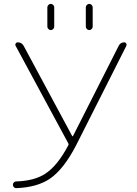

<svg xmlns="http://www.w3.org/2000/svg" viewBox="-20 -971 699 980"><path d="M221.7 -835V-933.6Q221.7 -940.4 227.1 -945.8Q232.4 -951.2 239.3 -951.2Q246.1 -951.2 251.5 -945.8Q256.8 -940.4 256.8 -933.6V-835Q256.8 -828.1 251.5 -822.8Q246.1 -817.4 239.3 -817.4Q232.4 -817.4 227.1 -822.8Q221.7 -828.1 221.7 -835ZM418 -835V-933.6Q418 -940.4 423.3 -945.8Q428.7 -951.2 435.5 -951.2Q442.4 -951.2 447.8 -945.8Q453.1 -940.4 453.1 -933.6V-835Q453.1 -828.1 447.8 -822.8Q442.4 -817.4 435.5 -817.4Q428.7 -817.4 423.3 -822.8Q418 -828.1 418 -835ZM348.6 -276.4Q349.6 -275.4 350.6 -275.4Q351.6 -275.4 352.5 -276.4L585.9 -737.3Q594.7 -754.9 614.3 -754.9Q621.1 -754.9 624 -749Q626 -746.1 626 -743.2Q626 -740.2 625 -737.3L369.1 -230.5Q305.7 -107.4 234.4 -58.6Q168.9 -14.6 62.5 -10.7Q62.5 -10.7 62.5 -10.7Q55.7 -10.7 50.8 -15.6Q45.9 -20.5 45.9 -27.8Q45.9 -35.2 50.8 -40Q55.7 -44.9 62.5 -44.9Q159.2 -47.9 214.8 -86.9Q275.4 -127.9 329.1 -230.5Q331.1 -234.4 329.1 -238.3L59.6 -737.3Q56.6 -743.2 60.1 -749Q63.5 -754.9 70.3 -754.9Q90.8 -754.9 100.6 -737.3Z"/></svg>

Font: Gen Jyuu Gothic ExtraLight
Style: Regular
Weight: 100
Designer: [Source Han Sans]
Ryoko NISHIZUKA  (kana & ideographs); Paul D. Hunt (Latin, Greek & Cyrillic); Wenlong ZHANG  (bopomofo
Version: Version 1.002.20150607